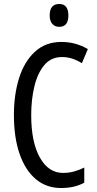

<svg xmlns="http://www.w3.org/2000/svg" viewBox="-20 -936 486 966"><path d="M292 -649Q237 -649 203 -608.5Q169 -568 153 -501.5Q137 -435 137 -357Q137 -221 180.5 -143.5Q224 -66 297 -66Q327 -66 353.5 -73.5Q380 -81 404 -93V-17Q356 10 287 10Q214 10 161 -34Q108 -78 79 -160.5Q50 -243 50 -358Q50 -460 76 -543Q102 -626 155.5 -675.5Q209 -725 289 -725Q361 -725 422 -689L392 -618Q370 -632 345 -640.5Q320 -649 292 -649ZM278 -916Q324 -916 324 -858Q324 -801 278 -801Q256 -801 243 -816Q230 -831 230 -858Q230 -916 278 -916Z"/></svg>

Font: Noto Sans Sinhala UI ExtraCondensed
Style: Regular
Weight: 400
Width: 2
Designer: Jelle Bosma - Monotype Design Team
Foundry: Monotype Imaging Inc.
Version: Version 2.006; ttfautohint (v1.8.4.7-5d5b)